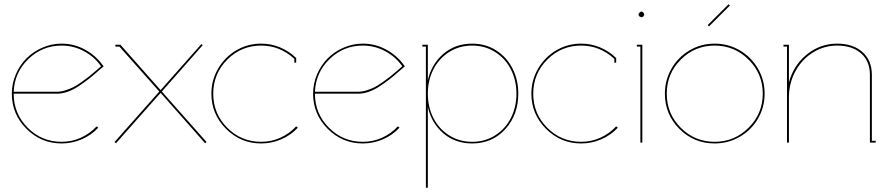

<svg xmlns="http://www.w3.org/2000/svg" viewBox="-20 -676 4214 910"><path d="M250 -241.2Q269 -241.2 290.5 -248Q312 -254.9 328.6 -263.4Q345.2 -272 367.4 -287.8Q389.6 -303.7 401.4 -313Q413.1 -322.3 433.8 -340.1Q454.6 -357.9 459 -361.8Q427.7 -406.7 378.2 -433.3Q328.6 -460 272 -460Q180.7 -460 114.7 -396.5Q48.8 -333 44.9 -241.2ZM44.9 -231.9Q44.9 -137.2 111.3 -70.6Q177.7 -3.9 272 -3.9Q320.3 -3.9 363 -23.2Q405.8 -42.5 438 -77.1L445.8 -70.8Q413.1 -35.6 367.7 -15.9Q322.3 3.9 272 3.9Q174.8 3.9 105.5 -65.4Q36.1 -134.8 36.1 -231.9Q36.1 -279.8 54.9 -323.7Q73.7 -367.7 105.5 -399.4Q137.2 -431.2 180.9 -450.2Q224.6 -469.2 272 -469.2Q331.5 -469.2 383.8 -440.4Q436 -411.6 469.2 -363.8L471.2 -360.8L467.8 -358.9Q461.4 -353.5 436.8 -332Q412.1 -310.5 394.5 -297.1Q377 -283.7 351.1 -266.6Q325.2 -249.5 299.3 -240.7Q273.4 -231.9 249 -231.9Z M934.1 -466.8 940.9 -461.9 747.1 -242.2 959 -2.9 952.1 2.9 741.2 -235.8 529.8 2.9 522.9 -2.9 734.9 -242.2 545.9 -455.1H526.9V-463.9H550.8L741.2 -249Z M1217.8 3.9Q1120.6 3.9 1051.3 -65.4Q981.9 -134.8 981.9 -231.9Q981.9 -295.9 1013.7 -350.6Q1045.4 -405.3 1099.6 -437.3Q1153.8 -469.2 1217.8 -469.2Q1264.2 -469.2 1306.6 -451.7Q1349.1 -434.1 1381.8 -402.8L1383.8 -401.9V-378.9H1375V-397Q1307.1 -460 1217.8 -460Q1123.5 -460 1057.1 -393.3Q990.7 -326.7 990.7 -231.9Q990.7 -137.2 1057.1 -70.6Q1123.5 -3.9 1217.8 -3.9Q1266.1 -3.9 1308.8 -23.2Q1351.6 -42.5 1383.8 -77.1L1391.6 -70.8Q1358.9 -35.6 1313.5 -15.9Q1268.1 3.9 1217.8 3.9Z M1677.7 -241.2Q1696.8 -241.2 1718.3 -248Q1739.7 -254.9 1756.3 -263.4Q1772.9 -272 1795.2 -287.8Q1817.4 -303.7 1829.1 -313Q1840.8 -322.3 1861.6 -340.1Q1882.3 -357.9 1886.7 -361.8Q1855.5 -406.7 1805.9 -433.3Q1756.3 -460 1699.7 -460Q1608.4 -460 1542.5 -396.5Q1476.6 -333 1472.7 -241.2ZM1472.7 -231.9Q1472.7 -137.2 1539.1 -70.6Q1605.5 -3.9 1699.7 -3.9Q1748 -3.9 1790.8 -23.2Q1833.5 -42.5 1865.7 -77.1L1873.5 -70.8Q1840.8 -35.6 1795.4 -15.9Q1750 3.9 1699.7 3.9Q1602.5 3.9 1533.2 -65.4Q1463.9 -134.8 1463.9 -231.9Q1463.9 -279.8 1482.7 -323.7Q1501.5 -367.7 1533.2 -399.4Q1564.9 -431.2 1608.6 -450.2Q1652.3 -469.2 1699.7 -469.2Q1759.3 -469.2 1811.5 -440.4Q1863.8 -411.6 1897 -363.8L1898.9 -360.8L1895.5 -358.9Q1889.2 -353.5 1864.5 -332Q1839.8 -310.5 1822.3 -297.1Q1804.7 -283.7 1778.8 -266.6Q1752.9 -249.5 1727.1 -240.7Q1701.2 -231.9 1676.8 -231.9Z M1998.5 -455.1H1981.9V-463.9H2007.8V-295.9Q2025.4 -373 2081.8 -421.1Q2138.2 -469.2 2217.8 -469.2Q2281.7 -469.2 2332 -437Q2382.3 -404.8 2409.4 -350.8Q2436.5 -296.9 2436.5 -231.9Q2436.5 -132.3 2375.2 -64.2Q2314 3.9 2217.8 3.9Q2137.7 3.9 2081.5 -43.9Q2025.4 -91.8 2007.8 -168.9V213.9H1998.5ZM2033.9 -346.7Q2007.8 -294.9 2007.8 -231.9Q2007.8 -168.9 2033.9 -117.2Q2060.1 -65.4 2108.4 -34.7Q2156.7 -3.9 2217.8 -3.9Q2278.8 -3.9 2327.1 -34.7Q2375.5 -65.4 2401.6 -117.2Q2427.7 -168.9 2427.7 -231.9Q2427.7 -294.9 2401.6 -346.7Q2375.5 -398.4 2327.1 -429.2Q2278.8 -460 2217.8 -460Q2156.7 -460 2108.4 -429.2Q2060.1 -398.4 2033.9 -346.7Z M2734.4 3.9Q2637.2 3.9 2567.9 -65.4Q2498.5 -134.8 2498.5 -231.9Q2498.5 -295.9 2530.3 -350.6Q2562 -405.3 2616.2 -437.3Q2670.4 -469.2 2734.4 -469.2Q2780.8 -469.2 2823.2 -451.7Q2865.7 -434.1 2898.4 -402.8L2900.4 -401.9V-378.9H2891.6V-397Q2823.7 -460 2734.4 -460Q2640.1 -460 2573.7 -393.3Q2507.3 -326.7 2507.3 -231.9Q2507.3 -137.2 2573.7 -70.6Q2640.1 -3.9 2734.4 -3.9Q2782.7 -3.9 2825.4 -23.2Q2868.2 -42.5 2900.4 -77.1L2908.2 -70.8Q2875.5 -35.6 2830.1 -15.9Q2784.7 3.9 2734.4 3.9Z M3006.3 -606.9Q3006.3 -611.3 3011 -616.2Q3015.6 -621.1 3020.5 -621.1Q3024.9 -621.1 3029.1 -616.5Q3033.2 -611.8 3033.2 -606.9Q3033.2 -602.5 3029.3 -598.4Q3025.4 -594.2 3020.5 -594.2Q3015.6 -594.2 3011 -598.1Q3006.3 -602.1 3006.3 -606.9ZM3015.1 -455.1H2998.5V-463.9H3024.4V0H3015.1Z M3340.3 -550.8 3334 -557.1 3433.1 -655.8 3439.5 -649.9ZM3367.2 3.9Q3269 3.9 3200.2 -64.9Q3131.3 -133.8 3131.3 -231.9Q3131.3 -296.4 3162.8 -351.1Q3194.3 -405.8 3248.5 -437.5Q3302.7 -469.2 3367.2 -469.2Q3431.6 -469.2 3486.1 -437.5Q3540.5 -405.8 3572.3 -351.1Q3604 -296.4 3604 -231.9Q3604 -167.5 3572.3 -113.3Q3540.5 -59.1 3486.1 -27.6Q3431.6 3.9 3367.2 3.9ZM3206.5 -393.3Q3140.1 -326.7 3140.1 -231.9Q3140.1 -137.2 3206.5 -70.6Q3272.9 -3.9 3367.2 -3.9Q3461.4 -3.9 3528.3 -70.8Q3595.2 -137.7 3595.2 -231.9Q3595.2 -326.2 3528.3 -393.1Q3461.4 -460 3367.2 -460Q3272.9 -460 3206.5 -393.3Z M3947.3 -469.2Q4022.9 -469.2 4067.6 -429.4Q4112.3 -389.6 4112.3 -320.8V-8.8H4130.4V0H4103V-320.8Q4103 -386.2 4061 -423.1Q4019 -460 3947.3 -460Q3886.7 -460 3834.5 -428.2Q3782.2 -396.5 3750.7 -339.6Q3719.2 -282.7 3719.2 -213.9V0H3710V-455.1H3693.4V-463.9H3719.2V-285.2Q3740.7 -366.7 3804.2 -418Q3867.7 -469.2 3947.3 -469.2Z"/></svg>

Font: Rawengulk
Style: Ultralight
Weight: 200
Version: Version 0.92